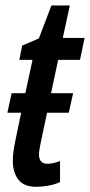

<svg xmlns="http://www.w3.org/2000/svg" viewBox="-20 -680 332 709"><path d="M114.3 9.8Q67.9 9.8 47.6 -16.8Q27.3 -43.5 27.3 -87.9Q27.3 -116.2 37.1 -162.6L58.1 -263.7H7.3L22.9 -335.9H73.7L100.1 -459H51.3L62 -511.7L123.5 -538.1L169.9 -659.7H237.8L211.9 -540H292.5L275.4 -459H194.8L168.5 -335.9H250L233.9 -263.7H153.8L130.9 -155.8Q127.9 -141.6 126 -130.1Q124 -118.7 124 -109.9Q124 -75.2 155.3 -75.2Q163.6 -75.2 176 -77.6Q188.5 -80.1 201.7 -85.4V-7.8Q182.6 1.5 158.2 5.6Q133.8 9.8 114.3 9.8Z"/></svg>

Font: Open Sans Condensed SemiBold
Style: Italic
Weight: 600
Width: 3
Italic angle: -12°
Designer: Monotype Design Team
Foundry: Monotype Imaging Inc.
Version: Version 3.000; ttfautohint (v1.8.4)